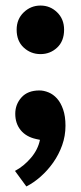

<svg xmlns="http://www.w3.org/2000/svg" viewBox="-20 -490 291 692"><path d="M40 -383Q40 -421 65.5 -445.5Q91 -470 126 -470Q161 -470 186 -445.5Q211 -421 211 -383Q211 -342 186 -318.5Q161 -295 126 -295Q91 -295 65.5 -318.5Q40 -342 40 -383ZM110 11Q74 3 54.5 -21Q35 -45 35 -80Q35 -114 57.5 -139Q80 -164 122 -164Q138 -164 155 -157Q172 -150 185.5 -135Q199 -120 207.5 -95.5Q216 -71 216 -37Q216 0 204 33.5Q192 67 172 95.5Q152 124 126.5 146.5Q101 169 75 182L34 126Q66 109 91.5 79Q117 49 124 14Z"/></svg>

Font: Mukta Vaani ExtraBold
Style: Regular
Weight: 800
Designer: Noopur Datye, Girish Dalvi, Yashodeep Gholap, Pallavi Karambelkar
Foundry: Ek Type
Version: Version 2.538;PS 1.000;hotconv 16.6.51;makeotf.lib2.5.65220;